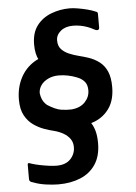

<svg xmlns="http://www.w3.org/2000/svg" viewBox="-59 -709 697 982"><g transform="rotate(-5 289.0 -218.0)"><path d="M53 188V114Q53 107 57.5 106.5Q62 106 71 110Q89 116 113.5 121Q138 126 161 129Q184 132 200 132Q247 132 271.5 106Q296 80 296 45Q296 20 283.5 2.5Q271 -15 250.5 -27Q230 -39 204 -46Q182 -51 153.5 -61Q125 -71 98.5 -89.5Q72 -108 54.5 -139.5Q37 -171 37 -221Q37 -282 62 -331Q87 -380 133 -408.5Q179 -437 240 -437Q260 -437 288.5 -432.5Q317 -428 346 -420.5Q375 -413 395 -403Q404 -401 406 -397Q408 -393 408 -385V-303Q408 -274 374 -293Q360 -302 339.5 -310Q319 -318 296 -322.5Q273 -327 250 -327Q220 -327 196 -315.5Q172 -304 159 -285.5Q146 -267 146 -245Q150 -211 168 -191.5Q186 -172 211 -161Q236 -150 262.5 -143Q289 -136 310 -129Q336 -120 356.5 -107Q377 -94 391 -75.5Q405 -57 413 -30Q421 -3 421 35Q421 101 392.5 144Q364 187 314.5 207.5Q265 228 201 228Q173 228 137.5 223Q102 218 74 207Q62 204 57.5 200Q53 196 53 188ZM156 -96 154 -172Q154 -177 157.5 -181Q161 -185 166 -186Q171 -187 176 -183Q220 -155 249 -151Q278 -147 301 -148Q346 -152 370.5 -178Q395 -204 395 -238Q395 -265 383 -280.5Q371 -296 350 -306Q329 -316 304 -322Q282 -328 253.5 -337.5Q225 -347 199 -365.5Q173 -384 156 -415Q139 -446 139 -495Q139 -555 167 -592Q195 -629 240.5 -646.5Q286 -664 336 -664Q354 -664 377.5 -660Q401 -656 425 -650Q449 -644 467 -636Q474 -634 476 -631Q478 -628 478 -622V-555Q478 -531 449 -547Q437 -554 419.5 -560.5Q402 -567 383 -570.5Q364 -574 345 -574Q306 -574 282 -554Q258 -534 258 -506Q258 -477 273.5 -460.5Q289 -444 312.5 -434Q336 -424 362 -417.5Q388 -411 409 -404Q442 -393 466.5 -374Q491 -355 504.5 -324Q518 -293 518 -245Q518 -179 489.5 -137Q461 -95 412.5 -75.5Q364 -56 303 -56Q274 -56 240 -61Q206 -66 176 -76Q164 -80 160 -84Q156 -88 156 -96Z"/></g></svg>

Font: Glory
Style: Bold
Weight: 700
Designer: Robert Leuschke
Foundry: Robert Leuschke
Version: Version 1.011